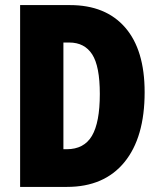

<svg xmlns="http://www.w3.org/2000/svg" viewBox="-20 -734 627 754"><path d="M548 -372Q548 -194 468.5 -97Q389 0 243 0H59V-714H255Q395 -714 471.5 -626Q548 -538 548 -372ZM372 -365Q372 -474 342 -520.5Q312 -567 252 -567H229V-148H242Q310 -148 341 -200.5Q372 -253 372 -365Z"/></svg>

Font: Noto Sans Thai Looped ExtraCondensed Black
Style: Regular
Weight: 900
Width: 2
Designer: Sasikarn Vongin, Ben Mitchell
Foundry: The Fontpad Ltd
Version: Version 1.001; ttfautohint (v1.8.4.7-5d5b)